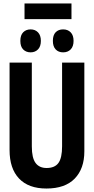

<svg xmlns="http://www.w3.org/2000/svg" viewBox="-20 -1074 540 1104"><path d="M247 10Q144 10 89.5 -47.5Q35 -105 35 -211V-714H163V-232Q163 -166 184.5 -137Q206 -108 248 -108Q295 -108 316 -137Q337 -166 337 -233V-714H465V-204Q465 -104 409.5 -47Q354 10 247 10ZM343 -773Q316 -773 300 -790Q284 -807 284 -839Q284 -872 300 -888.5Q316 -905 343 -905Q370 -905 386.5 -888Q403 -871 403 -839Q403 -807 386.5 -790Q370 -773 343 -773ZM156 -773Q130 -773 113.5 -789.5Q97 -806 97 -839Q97 -872 113.5 -888.5Q130 -905 156 -905Q182 -905 198.5 -888Q215 -871 215 -839Q215 -807 198.5 -790Q182 -773 156 -773ZM121 -964V-1054H391V-964Z"/></svg>

Font: Noto Sans Mono ExtraCondensed
Style: Bold
Weight: 700
Width: 2
Designer: Monotype Design Team
Foundry: Monotype Imaging Inc.
Version: Version 2.014